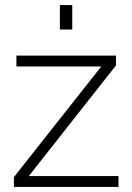

<svg xmlns="http://www.w3.org/2000/svg" viewBox="-20 -740 524 760"><path d="M35 0H449V-43H94L439 -481V-520H45V-477H381L35 -39ZM217 -623H266V-720H217Z"/></svg>

Font: Aspekta 200
Style: Regular
Weight: 200
Designer: Ivo Dolenc
Version: Version 2.000